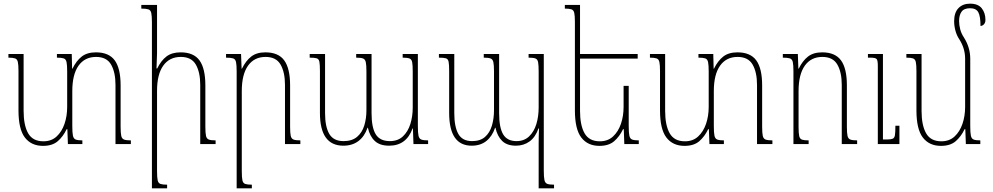

<svg xmlns="http://www.w3.org/2000/svg" viewBox="-20 -787 5423 1049"><path d="M639 -95Q639 -60 642.5 -44.5Q646 -29 658 -24.5Q670 -20 695 -20V0H611V-323Q611 -392 587 -434Q563 -476 505 -476Q443 -476 409 -428Q375 -380 375 -289V-99Q375 -62 378.5 -45.5Q382 -29 394 -24.5Q406 -20 430 -20V0H351L348 -81H344Q325 -41 295.5 -15.5Q266 10 215 10Q151 10 116 -35.5Q81 -81 81 -184V-399Q81 -433 77.5 -448.5Q74 -464 62 -468Q50 -472 26 -472V-492H109V-182Q109 -102 134 -58.5Q159 -15 217 -15Q261 -15 289.5 -41.5Q318 -68 332.5 -110.5Q347 -153 347 -203V-397Q347 -432 343.5 -448Q340 -464 328 -468Q316 -472 291 -472V-492H372L374 -412H376Q397 -455 426.5 -478Q456 -501 504 -501Q575 -501 607 -457Q639 -413 639 -320Z M1158 -20V0H1074V-323Q1074 -392 1050 -434Q1026 -476 968 -476Q906 -476 872 -428.5Q838 -381 838 -291V146Q838 183 841.5 198.5Q845 214 857 218Q869 222 893 222V242H810V-665Q810 -700 806.5 -716Q803 -732 790.5 -736Q778 -740 752 -740V-760H838V-496Q838 -475 836.5 -454.5Q835 -434 835 -413H839Q860 -456 889.5 -478.5Q919 -501 967 -501Q1038 -501 1070 -457Q1102 -413 1102 -320V-95Q1102 -60 1105.5 -44.5Q1109 -29 1121 -24.5Q1133 -20 1158 -20Z M1621 -20V0H1537V-323Q1537 -392 1513 -434Q1489 -476 1431 -476Q1369 -476 1335 -428Q1301 -380 1301 -289V146Q1301 183 1304.5 198.5Q1308 214 1320 218Q1332 222 1356 222V242H1273V-397Q1273 -432 1269.5 -448Q1266 -464 1253.5 -468Q1241 -472 1215 -472V-492H1297L1300 -412H1302Q1323 -455 1352.5 -478Q1382 -501 1430 -501Q1501 -501 1533 -457Q1565 -413 1565 -320V-95Q1565 -60 1568.5 -44.5Q1572 -29 1584 -24.5Q1596 -20 1621 -20Z M2180 -492H2263V-98Q2263 -62 2266.5 -45.5Q2270 -29 2282 -24.5Q2294 -20 2319 -20V0H2239L2236 -85H2234Q2200 9 2106 9Q2055 9 2027.5 -17Q2000 -43 1990 -89H1988Q1972 -42 1938.5 -16.5Q1905 9 1856 9Q1728 9 1728 -170V-400Q1728 -434 1725 -449.5Q1722 -465 1710 -468.5Q1698 -472 1672 -472V-492H1756V-169Q1756 -95 1779 -55.5Q1802 -16 1857 -16Q1903 -16 1930.5 -39Q1958 -62 1970 -100.5Q1982 -139 1982 -185V-397Q1982 -432 1978.5 -447.5Q1975 -463 1963.5 -467.5Q1952 -472 1926 -472V-492H2010V-169Q2010 -90 2033 -53Q2056 -16 2110 -16Q2154 -16 2181.5 -42Q2209 -68 2222 -109.5Q2235 -151 2235 -200V-395Q2235 -431 2232 -447Q2229 -463 2217.5 -467.5Q2206 -472 2180 -472Z M2868 -492H2951V144Q2951 180 2954.5 196.5Q2958 213 2970 217.5Q2982 222 3007 222V242H2923V-3Q2923 -23 2923.5 -43.5Q2924 -64 2925 -85H2922Q2905 -37 2873 -14Q2841 9 2799 9Q2750 9 2723.5 -17Q2697 -43 2687 -89H2685Q2669 -42 2637 -16.5Q2605 9 2557 9Q2434 9 2434 -170V-400Q2434 -434 2431 -449.5Q2428 -465 2416 -468.5Q2404 -472 2378 -472V-492H2462V-169Q2462 -95 2484 -55.5Q2506 -16 2559 -16Q2604 -16 2630 -39Q2656 -62 2667.5 -100.5Q2679 -139 2679 -185V-397Q2679 -432 2675.5 -447.5Q2672 -463 2660.5 -467.5Q2649 -472 2623 -472V-492H2707V-169Q2707 -90 2729 -53Q2751 -16 2802 -16Q2844 -16 2871 -42Q2898 -68 2910.5 -109.5Q2923 -151 2923 -200V-395Q2923 -431 2920 -447Q2917 -463 2905.5 -467.5Q2894 -472 2868 -472Z M3415 -318V-99Q3415 -62 3418.5 -45.5Q3422 -29 3434 -24.5Q3446 -20 3470 -20V0H3391L3388 -81H3384Q3365 -41 3335.5 -15.5Q3306 10 3255 10Q3191 10 3156 -35.5Q3121 -81 3121 -184V-667Q3121 -701 3117.5 -716.5Q3114 -732 3102 -736Q3090 -740 3066 -740V-760H3149V-492H3464V-467H3149V-182Q3149 -102 3174 -58.5Q3199 -15 3257 -15Q3301 -15 3329.5 -41.5Q3358 -68 3372.5 -110.5Q3387 -153 3387 -203V-318Z M4144 -95Q4144 -60 4147.5 -44.5Q4151 -29 4163 -24.5Q4175 -20 4200 -20V0H4116V-323Q4116 -392 4092 -434Q4068 -476 4010 -476Q3948 -476 3914 -428Q3880 -380 3880 -289V-99Q3880 -62 3883.5 -45.5Q3887 -29 3899 -24.5Q3911 -20 3935 -20V0H3856L3853 -81H3849Q3830 -41 3800.5 -15.5Q3771 10 3720 10Q3656 10 3621 -35.5Q3586 -81 3586 -184V-399Q3586 -433 3582.5 -448.5Q3579 -464 3567 -468Q3555 -472 3531 -472V-492H3614V-182Q3614 -102 3639 -58.5Q3664 -15 3722 -15Q3766 -15 3794.5 -41.5Q3823 -68 3837.5 -110.5Q3852 -153 3852 -203V-397Q3852 -432 3848.5 -448Q3845 -464 3833 -468Q3821 -472 3796 -472V-492H3877L3879 -412H3881Q3902 -455 3931.5 -478Q3961 -501 4009 -501Q4080 -501 4112 -457Q4144 -413 4144 -320Z M4663 -20V0H4579V-323Q4579 -392 4555 -434Q4531 -476 4473 -476Q4411 -476 4377 -428Q4343 -380 4343 -289V-95Q4343 -59 4346.5 -43.5Q4350 -28 4362 -24Q4374 -20 4398 -20V0H4315V-397Q4315 -432 4311.5 -448Q4308 -464 4295.5 -468Q4283 -472 4257 -472V-492H4339L4342 -412H4344Q4365 -455 4394.5 -478Q4424 -501 4472 -501Q4543 -501 4575 -457Q4607 -413 4607 -320V-95Q4607 -60 4610.5 -44.5Q4614 -29 4626 -24.5Q4638 -20 4663 -20ZM4894 -100V0H4776V-428Q4776 -457 4769.5 -464.5Q4763 -472 4735 -472H4722V-492H4804V-25H4827Q4847 -25 4857 -29Q4867 -33 4869.5 -48.5Q4872 -64 4872 -100Z M5281 -99Q5281 -62 5284.5 -45.5Q5288 -29 5300 -24.5Q5312 -20 5336 -20V0H5257L5254 -81H5250Q5231 -41 5201.5 -15.5Q5172 10 5121 10Q5057 10 5022 -35.5Q4987 -81 4987 -184V-399Q4987 -433 4983.5 -448.5Q4980 -464 4968 -468Q4956 -472 4932 -472V-492H5015V-182Q5015 -102 5040 -58.5Q5065 -15 5123 -15Q5167 -15 5195.5 -41.5Q5224 -68 5238.5 -110.5Q5253 -153 5253 -203V-466Q5253 -522 5222 -571Q5207 -593 5200 -619.5Q5193 -646 5193 -671Q5193 -718 5216.5 -742.5Q5240 -767 5280 -767Q5324 -767 5344 -741.5Q5364 -716 5364 -678Q5364 -664 5356.5 -655Q5349 -646 5337 -645Q5337 -698 5325 -720Q5313 -742 5280 -742Q5247 -742 5233.5 -723Q5220 -704 5220 -672Q5220 -651 5226 -627.5Q5232 -604 5246 -583Q5281 -528 5281 -466Z"/></svg>

Font: Noto Serif Armenian Condensed Thin
Style: Regular
Weight: 100
Width: 3
Designer: Monotype Design Team
Foundry: Monotype Imaging Inc.
Version: Version 2.008; ttfautohint (v1.8.4.7-5d5b)